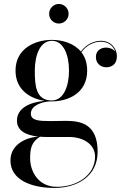

<svg xmlns="http://www.w3.org/2000/svg" viewBox="-20 -666 624 946"><path d="M222 -598C222 -571.5 243.5 -550 270 -550C296.5 -550 318 -571.5 318 -598C318 -624.5 296.5 -646.5 270 -646.5C243.5 -646.5 222 -624.5 222 -598ZM63.5 -71.5C63.5 -24.5 103.5 0 168.5 7C121 9.5 31.5 38.5 31.5 125C31.5 219.5 133 260 248.5 260C361 260 461 201.5 461 82C461 -53.5 380.5 -70.5 305.5 -70.5C277 -70.5 263.5 -69.5 228.5 -69.5C174 -69.5 132 -71.5 132 -106C132 -145.5 184 -164 226 -166.5C229.5 -166.5 232.5 -166.5 235.5 -166.5C316.5 -166.5 409.5 -207.5 409.5 -318C409.5 -356 399 -386 381 -408.5C408.5 -447.5 448 -460.5 477.5 -460.5C515.5 -460.5 539.5 -437.5 548 -411.5C538 -424.5 520 -431.5 503 -431.5C479 -431.5 452.5 -418.5 452.5 -385C452.5 -352 478 -334.5 503 -334.5C528 -334.5 556 -347 556 -389.5C556 -427.5 526 -465 477 -465C449 -465 407.5 -452 378.5 -412C344 -453 287.5 -469.5 235.5 -469.5C154.5 -469.5 56.5 -428.5 56.5 -318C56.5 -223.5 128.5 -180 200 -169C123 -162 63.5 -131.5 63.5 -71.5ZM151.5 -318C151.5 -392 176.5 -465 235.5 -465C294.5 -465 320 -392 320 -318C320 -244 294.5 -171 235.5 -171C156.5 -171 151.5 -244 151.5 -318ZM128.5 114.5C128.5 67.5 134 34.5 177 7.5C188.5 8.5 200 9 212 9H322C387 9 448.5 43 448.5 106C448.5 193 364.5 254.5 259.5 254.5C168.5 254.5 128.5 178 128.5 114.5Z"/></svg>

Font: Bodoni* 36pt
Style: Regular
Weight: 400
Version: Version 2.3